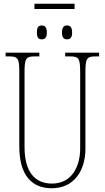

<svg xmlns="http://www.w3.org/2000/svg" viewBox="-20 -995 560 1025"><path d="M164 -947H378V-975H164ZM203 -785C219 -785 230 -793 230 -821C230 -851 219 -859 203 -859C186 -859 177 -851 177 -821C177 -793 186 -785 203 -785ZM338 -785C354 -785 365 -793 365 -821C365 -851 354 -859 338 -859C322 -859 311 -851 311 -821C311 -793 322 -785 338 -785ZM256 10C379 10 436 -89 436 -200V-607C436 -683 442 -694 492 -694H509V-714H328V-694H352C402 -694 408 -683 408 -607V-202C408 -114 369 -15 257 -15C169 -15 111 -74 111 -210V-606C111 -684 118 -694 167 -694H190V-714H10V-694H27C77 -694 83 -683 83 -609V-214C83 -55 153 10 256 10Z"/></svg>

Font: Noto Serif ExtraCondensed Thin
Style: Regular
Weight: 100
Width: 2
Designer: Monotype Design Team
Foundry: Monotype Imaging Inc.
Version: Version 2.013